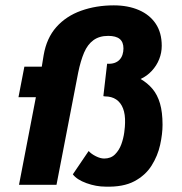

<svg xmlns="http://www.w3.org/2000/svg" viewBox="-20 -690 678 717"><path d="M374 7Q339 7 303 -6Q267 -19 252 -39L311 -126Q321 -115 338 -106.5Q355 -98 369 -98Q394 -98 409.5 -113.5Q425 -129 433 -151Q441 -173 444 -195.5Q447 -218 447 -231Q448 -263 439.5 -285Q431 -307 414 -318.5Q397 -330 372 -330L366 -331L380 -452Q396 -451 407.5 -455Q419 -459 426.5 -467Q434 -475 437.5 -486Q441 -497 441 -509Q441 -533 427 -544.5Q413 -556 384 -556Q351 -556 329 -540Q307 -524 294 -493.5Q281 -463 272 -419L191 0H51L114 -327H49L71 -441H136L143 -484Q154 -548 190.5 -589Q227 -630 283 -650Q339 -670 405 -670Q458 -670 498.5 -652.5Q539 -635 561.5 -601.5Q584 -568 584 -519Q584 -493 574.5 -469Q565 -445 547 -425.5Q529 -406 505 -395Q531 -380 549.5 -358Q568 -336 577.5 -303.5Q587 -271 587 -224Q587 -190 578 -149Q569 -108 546 -71.5Q523 -35 481.5 -13Q440 9 374 7Z"/></svg>

Font: Josefin Sans Thin
Style: Bold Italic
Weight: 700
Italic angle: -7°
Version: Version 2.000